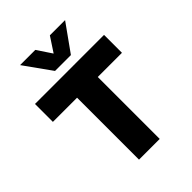

<svg xmlns="http://www.w3.org/2000/svg" viewBox="-274 -1123 1258 1258"><g transform="rotate(-45 355.0 -494.5)"><path d="M563 -989 428 -800H281L146 -989H287L355 -887L422 -989ZM675 -740V-574H451V0H259V-574H35V-740Z"/></g></svg>

Font: Be Vietnam Black
Style: Regular
Weight: 900
Designer: Lam Bao; Tony Le; Vietanh Nguyen
Foundry: Yellow Type Foundry
Version: Version 5.000